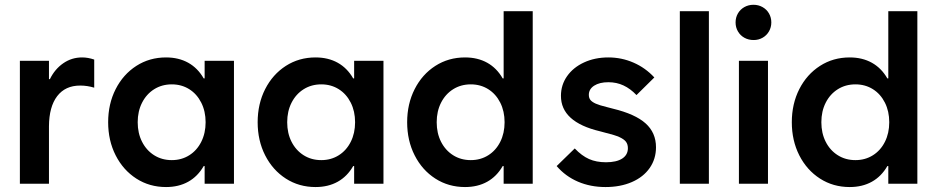

<svg xmlns="http://www.w3.org/2000/svg" viewBox="-20 -753 3842 787"><path d="M61.5 -503.9H180.7V-428.7H184.6Q204.6 -469.7 239.3 -493.7Q273.9 -517.6 316.4 -517.6Q340.8 -517.6 366.2 -508.8V-393.6Q337.9 -402.3 308.6 -402.3Q247.6 -402.3 214.4 -358.9Q181.2 -315.4 180.7 -235.4V0H61.5Z M822.8 -252Q822.8 -296.9 804.9 -332.3Q787.1 -367.7 755.6 -387.5Q724.1 -407.2 684.1 -407.2Q643.6 -407.2 611.8 -387.2Q580.1 -367.2 562.3 -332Q544.4 -296.9 544.4 -252Q544.4 -207 562.3 -171.9Q580.1 -136.7 611.8 -116.7Q643.6 -96.7 684.1 -96.7Q724.1 -96.7 755.6 -116.5Q787.1 -136.2 804.9 -171.6Q822.8 -207 822.8 -252ZM818.8 0V-72.3H814.9Q790.5 -29.8 751.5 -8.1Q712.4 13.7 660.6 13.7Q592.8 13.7 538.8 -21Q484.9 -55.7 454.1 -116.2Q423.3 -176.8 423.3 -252Q423.3 -327.1 454.1 -387.7Q484.9 -448.2 538.8 -482.9Q592.8 -517.6 660.6 -517.6Q712.4 -517.6 751.5 -495.8Q790.5 -474.1 814.9 -431.6H818.8V-503.9H939V0Z M1435.5 -252Q1435.5 -296.9 1417.7 -332.3Q1399.9 -367.7 1368.4 -387.5Q1336.9 -407.2 1296.9 -407.2Q1256.3 -407.2 1224.6 -387.2Q1192.9 -367.2 1175 -332Q1157.2 -296.9 1157.2 -252Q1157.2 -207 1175 -171.9Q1192.9 -136.7 1224.6 -116.7Q1256.3 -96.7 1296.9 -96.7Q1336.9 -96.7 1368.4 -116.5Q1399.9 -136.2 1417.7 -171.6Q1435.5 -207 1435.5 -252ZM1431.6 0V-72.3H1427.7Q1403.3 -29.8 1364.3 -8.1Q1325.2 13.7 1273.4 13.7Q1205.6 13.7 1151.6 -21Q1097.7 -55.7 1066.9 -116.2Q1036.1 -176.8 1036.1 -252Q1036.1 -327.1 1066.9 -387.7Q1097.7 -448.2 1151.6 -482.9Q1205.6 -517.6 1273.4 -517.6Q1325.2 -517.6 1364.3 -495.8Q1403.3 -474.1 1427.7 -431.6H1431.6V-503.9H1551.8V0Z M2044.4 0V-72.3H2040.5Q2016.1 -29.8 1977.1 -8.1Q1938 13.7 1886.2 13.7Q1818.4 13.7 1764.4 -21Q1710.4 -55.7 1679.7 -116.2Q1648.9 -176.8 1648.9 -252Q1648.9 -327.1 1679.7 -387.7Q1710.4 -448.2 1764.4 -482.9Q1818.4 -517.6 1886.2 -517.6Q1938 -517.6 1977.1 -495.8Q2016.1 -474.1 2040.5 -431.6H2044.4V-707H2163.6V0ZM2048.3 -252Q2048.3 -296.9 2030.5 -332.3Q2012.7 -367.7 1981.2 -387.5Q1949.7 -407.2 1909.7 -407.2Q1869.1 -407.2 1837.4 -387.2Q1805.7 -367.2 1787.8 -332Q1770 -296.9 1770 -252Q1770 -207 1787.8 -171.9Q1805.7 -136.7 1837.4 -116.7Q1869.1 -96.7 1909.7 -96.7Q1949.7 -96.7 1981.2 -116.5Q2012.7 -136.2 2030.5 -171.6Q2048.3 -207 2048.3 -252Z M2261.7 -72.3 2335.9 -144.5Q2364.7 -114.3 2394.5 -101.1Q2424.3 -87.9 2463.9 -87.9Q2506.8 -87.9 2530.3 -103Q2553.7 -118.2 2553.7 -145.5Q2553.7 -161.6 2545.7 -172.1Q2537.6 -182.6 2518.6 -191.2Q2499.5 -199.7 2464.8 -208L2439.5 -214.8Q2278.8 -252.9 2279.3 -360.4Q2279.3 -404.8 2304.4 -440.7Q2329.6 -476.6 2374 -497.1Q2418.5 -517.6 2473.6 -517.6Q2527.8 -517.6 2576.7 -496.3Q2625.5 -475.1 2662.1 -435.5L2588.9 -363.3Q2564 -389.6 2535.6 -402.8Q2507.3 -416 2473.6 -416Q2437.5 -416 2415.5 -401.9Q2393.6 -387.7 2393.6 -364.3Q2393.6 -351.6 2400.1 -343.3Q2406.7 -335 2422.1 -328.1Q2437.5 -321.3 2465.8 -314.5L2492.2 -307.6Q2583.5 -285.6 2626.2 -247.3Q2668.9 -209 2668.9 -149.4Q2668.9 -101.6 2643.1 -64.5Q2617.2 -27.3 2570.1 -6.8Q2522.9 13.7 2461.9 13.7Q2400.4 13.7 2349.1 -8.3Q2297.9 -30.3 2261.7 -72.3Z M2766.6 -707H2885.7V0H2766.6Z M3008.8 -503.9H3127.9V0H3008.8ZM2995.1 -661.1Q2995.1 -681.2 3004.6 -697.8Q3014.2 -714.4 3031 -723.9Q3047.9 -733.4 3068.4 -733.4Q3088.9 -733.4 3105.7 -723.9Q3122.6 -714.4 3132.1 -697.8Q3141.6 -681.2 3141.6 -661.1Q3141.6 -641.1 3132.1 -624.5Q3122.6 -607.9 3106 -598.4Q3089.4 -588.9 3069.3 -588.9Q3048.3 -588.9 3031.5 -598.1Q3014.6 -607.4 3004.9 -624Q2995.1 -640.6 2995.1 -661.1Z M3621.1 0V-72.3H3617.2Q3592.8 -29.8 3553.7 -8.1Q3514.6 13.7 3462.9 13.7Q3395 13.7 3341.1 -21Q3287.1 -55.7 3256.3 -116.2Q3225.6 -176.8 3225.6 -252Q3225.6 -327.1 3256.3 -387.7Q3287.1 -448.2 3341.1 -482.9Q3395 -517.6 3462.9 -517.6Q3514.6 -517.6 3553.7 -495.8Q3592.8 -474.1 3617.2 -431.6H3621.1V-707H3740.2V0ZM3625 -252Q3625 -296.9 3607.2 -332.3Q3589.4 -367.7 3557.9 -387.5Q3526.4 -407.2 3486.3 -407.2Q3445.8 -407.2 3414.1 -387.2Q3382.3 -367.2 3364.5 -332Q3346.7 -296.9 3346.7 -252Q3346.7 -207 3364.5 -171.9Q3382.3 -136.7 3414.1 -116.7Q3445.8 -96.7 3486.3 -96.7Q3526.4 -96.7 3557.9 -116.5Q3589.4 -136.2 3607.2 -171.6Q3625 -207 3625 -252Z"/></svg>

Font: Wanted Sans SemiBold
Style: Regular
Weight: 600
Designer: Original Design by Kil Hyung-jin and Kang Hanbin, Wanted Lab, Inc; Hangeul from Source Han Sans by Jang Soo-young and Ka
Foundry: Wanted Lab, Inc.
Version: Version 1.003